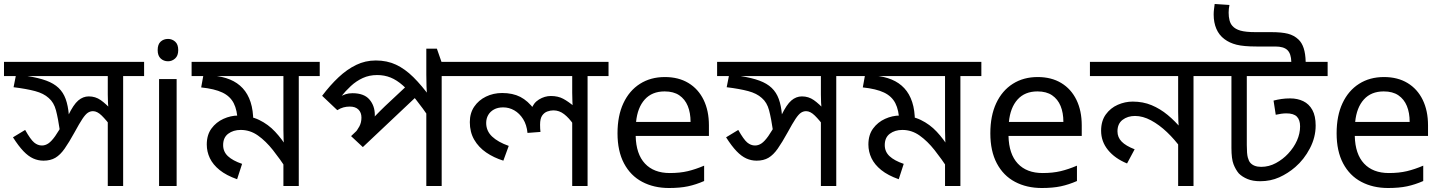

<svg xmlns="http://www.w3.org/2000/svg" viewBox="-30 -932 7226 962"><path d="M692 -622V-551H587V0H510V-353L533 -290Q502 -331 479.5 -353Q457 -375 436 -375Q422 -375 410 -367Q398 -359 383 -336.5Q368 -314 343 -268Q316 -219 294 -187.5Q272 -156 247.5 -141.5Q223 -127 188 -127Q161 -127 136.5 -138Q112 -149 87.5 -174.5Q63 -200 35 -244L96 -281Q123 -233 141 -218Q159 -203 180 -203Q197 -203 212.5 -213.5Q228 -224 246.5 -250Q265 -276 289 -321L312 -354Q338 -408 362 -428.5Q386 -449 415 -449Q448 -449 474.5 -430.5Q501 -412 536 -374L516 -373Q512 -396 511 -416.5Q510 -437 510 -458V-551H-10V-622ZM271 -271Q261 -339 250.5 -379Q240 -419 214 -441Q189 -464 146 -475.5Q103 -487 38 -495L53 -571L107 -551Q164 -542 202 -528Q240 -514 263.5 -491.5Q287 -469 299 -436Q311 -403 315 -356Z M855 -536V0H767V-536ZM812 -737Q832 -737 847.5 -723.5Q863 -710 863 -681Q863 -653 847.5 -639Q832 -625 812 -625Q790 -625 775 -639Q760 -653 760 -681Q760 -710 775 -723.5Q790 -737 812 -737Z M1572 -622V-551H1467V0H1390V-135L1408 -82Q1373 -135 1337.5 -180Q1302 -225 1262.5 -253Q1223 -281 1176 -281Q1139 -281 1113.5 -262Q1088 -243 1088 -205Q1088 -172 1112 -149.5Q1136 -127 1183 -111L1158 -34Q1104 -53 1070.5 -80Q1037 -107 1021.5 -139.5Q1006 -172 1006 -208Q1006 -256 1029.5 -288Q1053 -320 1089.5 -336.5Q1126 -353 1163 -353Q1223 -353 1268.5 -331Q1314 -309 1348.5 -272Q1383 -235 1411 -189L1394 -186Q1392 -209 1391 -232.5Q1390 -256 1390 -281V-551H930V-622ZM1239 -323Q1239 -317 1238.5 -311Q1238 -305 1237 -299L1161 -322Q1159 -380 1141 -415Q1123 -450 1084 -468.5Q1045 -487 978 -494L991 -566L1037 -553Q1085 -549 1122.5 -533.5Q1160 -518 1186 -490Q1212 -462 1225.5 -420.5Q1239 -379 1239 -323Z M2288 -622V-551H2183V0H2106V-396L2128 -332Q2087 -392 2053 -434.5Q2019 -477 1988.5 -504Q1958 -531 1927 -543.5Q1896 -556 1860 -556Q1820 -556 1787.5 -541Q1755 -526 1728 -501Q1701 -476 1678 -447L1670 -445Q1686 -455 1701.5 -460Q1717 -465 1736 -465Q1794 -465 1821 -433.5Q1848 -402 1848 -356Q1848 -345 1847 -335Q1846 -325 1844 -320L1827 -326Q1839 -339 1850 -351Q1861 -363 1873.5 -375Q1886 -387 1899 -400L2023 -516L2072 -463L1788 -195L1729 -250L1811 -328L1775 -285L1745 -262Q1760 -279 1770.5 -298.5Q1781 -318 1781 -343Q1781 -368 1766 -383Q1751 -398 1722 -398Q1706 -398 1691 -394Q1676 -390 1660 -380L1584 -452Q1624 -505 1666 -544.5Q1708 -584 1754 -606.5Q1800 -629 1853 -629Q1909 -629 1954 -608Q1999 -587 2041 -545.5Q2083 -504 2129 -441L2111 -446Q2108 -470 2107 -498Q2106 -526 2106 -558V-688H2159L2182 -622Z M3019 -622V-551H2914V0H2837V-335L2843 -309Q2821 -341 2796.5 -360Q2772 -379 2743 -379Q2728 -379 2712.5 -373.5Q2697 -368 2686.5 -353Q2676 -338 2676 -307Q2676 -296 2676.5 -287.5Q2677 -279 2678 -271L2613 -266Q2609 -307 2591 -335.5Q2573 -364 2547 -379Q2521 -394 2491 -394Q2464 -394 2445 -383.5Q2426 -373 2416 -355.5Q2406 -338 2406 -316Q2406 -276 2435.5 -248Q2465 -220 2519 -201L2492 -127Q2444 -142 2406 -168Q2368 -194 2346 -232Q2324 -270 2324 -320Q2324 -365 2346 -397.5Q2368 -430 2405 -448Q2442 -466 2486 -466Q2539 -466 2577 -446.5Q2615 -427 2647 -384L2632 -383Q2642 -416 2670.5 -433.5Q2699 -451 2730 -451Q2766 -451 2792 -437Q2818 -423 2849 -397L2840 -382Q2839 -403 2838 -424Q2837 -445 2837 -467V-551H2268V-622Z M3301 -546Q3370 -546 3419.5 -516Q3469 -486 3495.5 -431.5Q3522 -377 3522 -304V-251H3155Q3157 -160 3201.5 -112.5Q3246 -65 3326 -65Q3377 -65 3416.5 -74.5Q3456 -84 3498 -102V-25Q3457 -7 3417 1.5Q3377 10 3322 10Q3246 10 3187.5 -21Q3129 -52 3096.5 -113.5Q3064 -175 3064 -264Q3064 -352 3093.5 -415Q3123 -478 3176.5 -512Q3230 -546 3301 -546ZM3300 -474Q3237 -474 3200.5 -433.5Q3164 -393 3157 -321H3430Q3430 -367 3416 -401Q3402 -435 3373.5 -454.5Q3345 -474 3300 -474Z M4265 -622V-551H4160V0H4083V-353L4106 -290Q4075 -331 4052.5 -353Q4030 -375 4009 -375Q3995 -375 3983 -367Q3971 -359 3956 -336.5Q3941 -314 3916 -268Q3889 -219 3867 -187.5Q3845 -156 3820.5 -141.5Q3796 -127 3761 -127Q3734 -127 3709.5 -138Q3685 -149 3660.5 -174.5Q3636 -200 3608 -244L3669 -281Q3696 -233 3714 -218Q3732 -203 3753 -203Q3770 -203 3785.5 -213.5Q3801 -224 3819.5 -250Q3838 -276 3862 -321L3885 -354Q3911 -408 3935 -428.5Q3959 -449 3988 -449Q4021 -449 4047.5 -430.5Q4074 -412 4109 -374L4089 -373Q4085 -396 4084 -416.5Q4083 -437 4083 -458V-551H3563V-622ZM3844 -271Q3834 -339 3823.5 -379Q3813 -419 3787 -441Q3762 -464 3719 -475.5Q3676 -487 3611 -495L3626 -571L3680 -551Q3737 -542 3775 -528Q3813 -514 3836.5 -491.5Q3860 -469 3872 -436Q3884 -403 3888 -356Z M4887 -622V-551H4782V0H4705V-135L4723 -82Q4688 -135 4652.5 -180Q4617 -225 4577.5 -253Q4538 -281 4491 -281Q4454 -281 4428.5 -262Q4403 -243 4403 -205Q4403 -172 4427 -149.5Q4451 -127 4498 -111L4473 -34Q4419 -53 4385.5 -80Q4352 -107 4336.5 -139.5Q4321 -172 4321 -208Q4321 -256 4344.5 -288Q4368 -320 4404.5 -336.5Q4441 -353 4478 -353Q4538 -353 4583.5 -331Q4629 -309 4663.5 -272Q4698 -235 4726 -189L4709 -186Q4707 -209 4706 -232.5Q4705 -256 4705 -281V-551H4245V-622ZM4554 -323Q4554 -317 4553.5 -311Q4553 -305 4552 -299L4476 -322Q4474 -380 4456 -415Q4438 -450 4399 -468.5Q4360 -487 4293 -494L4306 -566L4352 -553Q4400 -549 4437.5 -533.5Q4475 -518 4501 -490Q4527 -462 4540.5 -420.5Q4554 -379 4554 -323Z M5169 -546Q5238 -546 5287.5 -516Q5337 -486 5363.5 -431.5Q5390 -377 5390 -304V-251H5023Q5025 -160 5069.5 -112.5Q5114 -65 5194 -65Q5245 -65 5284.5 -74.5Q5324 -84 5366 -102V-25Q5325 -7 5285 1.5Q5245 10 5190 10Q5114 10 5055.5 -21Q4997 -52 4964.5 -113.5Q4932 -175 4932 -264Q4932 -352 4961.5 -415Q4991 -478 5044.5 -512Q5098 -546 5169 -546ZM5168 -474Q5105 -474 5068.5 -433.5Q5032 -393 5025 -321H5298Q5298 -367 5284 -401Q5270 -435 5241.5 -454.5Q5213 -474 5168 -474Z M6055 -622V-551H5950V0H5873V-243L5889 -187Q5856 -233 5817 -270Q5778 -307 5737 -329Q5696 -351 5657 -351Q5620 -351 5594.5 -331.5Q5569 -312 5569 -274Q5569 -244 5590 -222.5Q5611 -201 5655 -184L5617 -113Q5556 -138 5521.5 -180.5Q5487 -223 5487 -277Q5487 -326 5510.5 -358.5Q5534 -391 5570.5 -407Q5607 -423 5645 -423Q5697 -423 5740 -405Q5783 -387 5820.5 -356Q5858 -325 5892 -284L5878 -280Q5875 -303 5874 -325.5Q5873 -348 5873 -371V-551H5431V-622Z M6622 -622V-551H6217V-205Q6217 -161 6222 -143Q6227 -125 6234 -117Q6252 -96 6289 -96Q6328 -96 6363 -115Q6398 -134 6424 -162Q6453 -193 6468.5 -228Q6484 -263 6484 -299Q6484 -331 6468 -347.5Q6452 -364 6415 -364Q6403 -364 6389 -362Q6375 -360 6362 -357L6351 -428Q6370 -433 6390.5 -436Q6411 -439 6434 -439Q6471 -439 6500 -425Q6529 -411 6545.5 -381Q6562 -351 6562 -303Q6562 -244 6533 -188.5Q6504 -133 6460 -95Q6423 -63 6379.5 -43.5Q6336 -24 6284 -24Q6247 -24 6220.5 -35Q6194 -46 6177 -63Q6161 -82 6150.5 -109Q6140 -136 6140 -191V-551H6035V-622ZM6440 -622Q6439 -663 6420.5 -681Q6402 -699 6360 -699H6266Q6201 -699 6165.5 -708Q6130 -717 6105 -736Q6078 -756 6064.5 -787.5Q6051 -819 6051 -859Q6051 -872 6052.5 -884.5Q6054 -897 6056 -912L6130 -907Q6128 -896 6127 -887.5Q6126 -879 6126 -869Q6126 -847 6130.5 -830Q6135 -813 6145 -802Q6159 -786 6185.5 -778.5Q6212 -771 6261 -771H6339Q6392 -771 6423 -763Q6454 -755 6476 -734Q6493 -718 6502 -690.5Q6511 -663 6512 -622Z M6904 -546Q6973 -546 7022.5 -516Q7072 -486 7098.5 -431.5Q7125 -377 7125 -304V-251H6758Q6760 -160 6804.5 -112.5Q6849 -65 6929 -65Q6980 -65 7019.5 -74.5Q7059 -84 7101 -102V-25Q7060 -7 7020 1.5Q6980 10 6925 10Q6849 10 6790.5 -21Q6732 -52 6699.5 -113.5Q6667 -175 6667 -264Q6667 -352 6696.5 -415Q6726 -478 6779.5 -512Q6833 -546 6904 -546ZM6903 -474Q6840 -474 6803.5 -433.5Q6767 -393 6760 -321H7033Q7033 -367 7019 -401Q7005 -435 6976.5 -454.5Q6948 -474 6903 -474Z"/></svg>

Font: lbangla15
Style: Book
Weight: 400
Designer: Jelle Bosma - Monotype Design Team
Foundry: Monotype Imaging Inc.
Version: Version 2.003